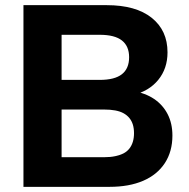

<svg xmlns="http://www.w3.org/2000/svg" viewBox="-20 -725 735 745"><path d="M71 0V-705H394Q507 -705 568.5 -656Q630 -607 630 -522Q630 -459 594 -415Q558 -371 495 -356V-372Q544 -364 578 -341Q612 -318 630.5 -282Q649 -246 649 -199Q649 -137 619.5 -92Q590 -47 535.5 -23.5Q481 0 405 0ZM219 -115H384Q408 -115 427 -119Q446 -123 459.5 -130Q473 -137 482 -148.5Q491 -160 495.5 -175Q500 -190 500 -208Q500 -227 495.5 -241.5Q491 -256 482 -267Q473 -278 459.5 -285.5Q446 -293 427 -296.5Q408 -300 384 -300H219ZM219 -415H367Q425 -415 453 -437Q481 -459 481 -503Q481 -546 453 -568Q425 -590 367 -590H219Z"/></svg>

Font: Nunito Sans 12pt ExtraLight 12pt ExtraBold
Style: Regular
Weight: 800
Version: Version 3.101;gftools[0.9.27]